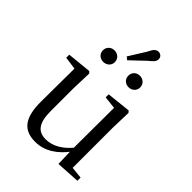

<svg xmlns="http://www.w3.org/2000/svg" viewBox="-258 -1029 1168 1168"><g transform="rotate(45 326.5 -444.5)"><path d="M209.5 -622.1C236.9 -622.1 261.4 -641 261.4 -670.8C261.4 -701.8 236.9 -720.7 209.5 -720.7C182.9 -720.7 158.8 -701.8 158.8 -670.8C158.8 -641 182.9 -622.1 209.5 -622.1ZM287.7 -746.9 305.9 -732 398.5 -819.9C425.3 -840.6 437.6 -853.7 437.6 -872.8C437.6 -893 421.1 -904.4 404.8 -904.4C385.4 -904.4 371.7 -890.3 355.2 -855.2ZM427.8 -622.1C455.1 -622.1 479.1 -641 479.1 -670.8C479.1 -701.8 455.1 -720.7 427.8 -720.7C400.6 -720.7 377.3 -701.8 377.3 -670.8C377.3 -641 400.6 -622.1 427.8 -622.1ZM260.9 14.6C343.5 14.6 410.3 -33 461.7 -103H488.1L464.9 -141.8C417.3 -78.8 358.2 -41.4 296.3 -41.4C231.5 -41.4 195.8 -78.2 195.8 -185.1V-380.4L200.2 -511.5L189.5 -523L33.1 -507.3V-481L137.7 -466.6L115.5 -483.7L113.3 -185.8C112.1 -37 165.6 14.6 260.9 14.6ZM456.4 9.3 610.3 0.2V-27.4L534.4 -35V-380.4L538.4 -511.5L528.2 -523L373.2 -506.2V-480.3L454.4 -471.2L452.8 -115.5V-114.1Z"/></g></svg>

Font: Source Han Serif TW VF
Style: Regular
Weight: 250
Designer: Ryoko NISHIZUKA 西塚涼子 (kana & ideographs); Frank Grießhammer (Latin, Greek & Cyrillic); Wenlong ZHANG 张文龙 (bopomofo); San
Foundry: Adobe
Version: Version 2.002;hotconv 1.1.0;makeotfexe 2.6.0